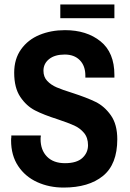

<svg xmlns="http://www.w3.org/2000/svg" viewBox="-20 -834 587 866"><path d="M252 -752V-814H496V-752ZM267 12Q202 12 148 -12.5Q94 -37 62 -85Q30 -133 30 -201Q30 -210 31 -214V-223H164V-218Q163 -215 163 -207Q163 -157 192 -127.5Q221 -98 273 -98Q326 -98 351.5 -121.5Q377 -145 377 -179Q377 -213 359 -234.5Q341 -256 314.5 -268Q288 -280 240 -296Q177 -316 138 -336Q99 -356 71.5 -397Q44 -438 44 -506Q44 -568 75 -611.5Q106 -655 158 -676.5Q210 -698 273 -698Q371 -698 433.5 -647.5Q496 -597 496 -496V-484H365V-493Q365 -537 340 -562.5Q315 -588 272 -588Q227 -588 201.5 -567.5Q176 -547 176 -515Q176 -487 193 -469Q210 -451 235.5 -440Q261 -429 306 -415Q371 -394 411 -374.5Q451 -355 480 -314Q509 -273 509 -206Q509 -93 444.5 -40.5Q380 12 267 12Z"/></svg>

Font: AXENEO7
Style: Regular
Weight: 400
Designer: Hector Gatti, Simon Guibord
Foundry: Omnibus-Type, Jean-Christophe Thérien
Version: Version 1.000